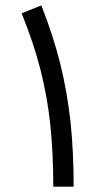

<svg xmlns="http://www.w3.org/2000/svg" viewBox="-20 -703 359 723"><path d="M257.3 0C257.3 -87.4 253.4 -168.9 245.6 -243.7C237.3 -318.4 224.6 -391.6 207 -462.4C189.5 -533.2 165.5 -606.9 135.7 -682.6L61.5 -652.8C91.3 -579.1 115.2 -508.3 132.3 -440.9C149.4 -373.5 162.1 -304.2 169.4 -233.4C176.8 -162.6 180.7 -84.5 180.7 0Z"/></svg>

Font: Estedad Regular
Style: Regular
Weight: 400
Designer: Amin Abedi
Version: Version 7.3